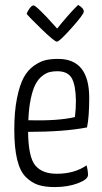

<svg xmlns="http://www.w3.org/2000/svg" viewBox="-20 -749 414 779"><path d="M88 -693Q92 -704 100.5 -715.5Q109 -727 116 -727Q122 -727 146 -703.5Q170 -680 191 -656L212 -633Q230 -656 251 -680Q272 -704 284 -716L297 -729Q320 -716 320 -702Q320 -691 270.5 -635.5Q221 -580 211 -580Q201 -580 149.5 -630Q98 -680 88 -693ZM210 -44Q282 -44 331 -78Q337 -58 337 -39Q337 -21 296 -5.5Q255 10 202 10Q163 10 136 1.5Q109 -7 85 -30.5Q61 -54 49.5 -102Q38 -150 38 -223Q38 -297 49 -351Q60 -405 76.5 -435Q93 -465 118 -482.5Q143 -500 165 -505Q187 -510 216 -510Q342 -510 342 -352Q342 -274 333 -232Q240 -214 94 -214Q95 -112 123 -78Q151 -44 210 -44ZM212 -460Q195 -460 181 -456.5Q167 -453 151 -440.5Q135 -428 124 -407Q113 -386 105 -349Q97 -312 95 -261Q216 -258 284 -274Q288 -306 288 -341Q287 -404 271 -432Q255 -460 212 -460Z"/></svg>

Font: Yanone Kaffeesatz Light
Style: Regular
Weight: 300
Designer: Yanone (Cyrillic: Daniel Pouzeot)
Foundry: Yanone
Version: Version 1.003;PS 001.003;hotconv 1.0.88;makeotf.lib2.5.64775